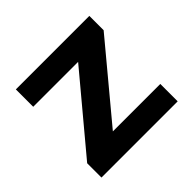

<svg xmlns="http://www.w3.org/2000/svg" viewBox="-125 -615 750 750"><g transform="rotate(-45 250.5 -240.0)"><path d="M40 -79 295 -384H47V-480H453V-401L199 -96H461V0H40Z"/></g></svg>

Font: Prompt Medium
Style: Regular
Weight: 500
Designer: Katatrad Team
Foundry: CadsonDemak
Version: Version 1.001